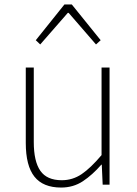

<svg xmlns="http://www.w3.org/2000/svg" viewBox="-20 -831 617 864"><path d="M255 13Q174 13 135 -36Q96 -85 96 -188V-527H132V-192Q132 -105 161.5 -62.5Q191 -20 258 -20Q307 -20 347.5 -47.5Q388 -75 437 -133V-527H473V0H442L438 -90H436Q396 -44 353 -15.5Q310 13 255 13ZM141 -650 270 -811H303L433 -650L412 -631L289 -773H285L161 -631Z"/></svg>

Font: Noto Sans HK Thin Thin
Style: Regular
Weight: 250
Version: Version 2.004-H2;hotconv 1.0.118;makeotfexe 2.5.65603